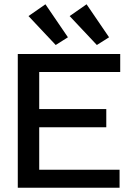

<svg xmlns="http://www.w3.org/2000/svg" viewBox="-20 -876 640 896"><path d="M63 0V-624H541V-540H163V-367H476V-282H163V-84H538V0ZM240 -666 113 -801 192 -856 297 -702ZM432 -666 305 -801 384 -856 489 -702Z"/></svg>

Font: Inconsolata Expanded SemiBold
Style: Regular
Weight: 600
Width: 7
Monospace: yes
Designer: Raph Levien, Cyreal, Brenton Simpson
Foundry: Raph Levien, Cyreal, Google
Version: Version 3.001; ttfautohint (v1.8.2.53-6de2)